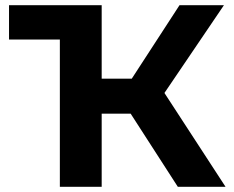

<svg xmlns="http://www.w3.org/2000/svg" viewBox="-20 -720 901 740"><path d="M665.4 0 448 -337.1 578.6 -415.7 849.3 0ZM210.7 0V-567.7H14.8V-700H371.9V0ZM324.4 -282V-416.7H568.9V-282ZM593.8 -332.2 444.4 -350 671.9 -700H843.1Z"/></svg>

Font: Montserrat Thin
Style: Regular
Weight: 100
Designer: Julieta Ulanovsky
Foundry: Julieta Ulanovsky
Version: Version 9.000